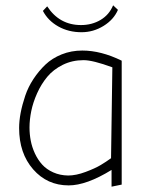

<svg xmlns="http://www.w3.org/2000/svg" viewBox="-20 -703 534 721"><path d="M284.2 -608.9Q203.1 -608.9 157.2 -679.2L141.1 -662.1Q160.2 -625.5 198.7 -603.8Q237.3 -582 286.1 -582Q330.6 -582 368.9 -605.7Q407.2 -629.4 422.9 -666L404.8 -683.1Q390.1 -647.5 357.7 -628.2Q325.2 -608.9 284.2 -608.9ZM437 -475.1Q359.4 -513.2 289.1 -513.2Q247.6 -513.2 211.7 -498.8Q175.8 -484.4 150.6 -460.4Q125.5 -436.5 105.7 -406.5Q85.9 -376.5 74.7 -343.3Q63.5 -310.1 57.6 -279.5Q51.8 -249 51.8 -222.2Q51.8 -127.4 104.5 -67.1Q157.2 -6.8 237.8 -6.8Q304.7 -6.8 398.9 -64.9V-2L437 -9.8ZM235.8 -43.9Q205.1 -44.4 179.9 -55.7Q154.8 -66.9 138.4 -85Q122.1 -103 111.1 -126.7Q100.1 -150.4 95.5 -174.8Q90.8 -199.2 90.8 -224.1Q90.8 -253.4 97.4 -285.9Q104 -318.4 119.4 -352.8Q134.8 -387.2 157.5 -414.6Q180.2 -441.9 215.6 -459.5Q251 -477.1 293.9 -477.1Q328.6 -477.1 401.9 -450.2L397 -108.9Q378.9 -95.7 358.2 -83.3Q337.4 -70.8 301.5 -57.4Q265.6 -43.9 235.8 -43.9Z"/></svg>

Font: Comic Neue Angular Light
Style: Regular
Weight: 300
Designer: Craig Rozynski
Foundry: Craig Rozynski
Version: Version 2.003